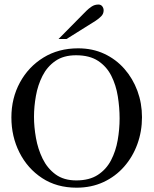

<svg xmlns="http://www.w3.org/2000/svg" viewBox="-20 -829 693 863"><path d="M618.2 -302.2Q618.2 -238.3 597.4 -181.2Q576.7 -124 537.8 -79.8Q499 -35.6 444.8 -10.5Q390.6 14.6 324.2 14.6Q234.9 14.6 169.2 -28.6Q103.5 -71.8 67.4 -143.6Q31.2 -215.3 31.2 -301.3Q31.2 -387.7 69.6 -458.3Q107.9 -528.8 175.3 -570.3Q242.7 -611.8 331.1 -611.8Q396 -611.8 448.7 -587.2Q501.5 -562.5 539.3 -519.3Q577.1 -476.1 597.7 -420.4Q618.2 -364.7 618.2 -302.2ZM517.6 -296.4Q517.6 -345.7 509.5 -396Q501.5 -446.3 480.5 -488Q459.5 -529.8 421.1 -555.2Q382.8 -580.6 321.8 -580.6Q265.6 -580.6 228.8 -554.9Q191.9 -529.3 170.9 -487.8Q149.9 -446.3 141.4 -397.9Q132.8 -349.6 132.8 -303.7Q132.8 -258.8 141.6 -209Q150.4 -159.2 171.6 -115.7Q192.9 -72.3 229.7 -45.2Q266.6 -18.1 322.8 -18.1Q381.8 -18.1 419.9 -43Q458 -67.9 479.2 -108.9Q500.5 -149.9 509 -199Q517.6 -248 517.6 -296.4ZM445.8 -782.2Q445.8 -767.1 435.1 -756.1Q424.3 -745.1 410.2 -735.8L279.3 -653.8H243.2L367.7 -779.8Q378.9 -791 392.3 -799.8Q405.8 -808.6 422.4 -808.6Q433.6 -808.6 439.7 -800.5Q445.8 -792.5 445.8 -782.2Z"/></svg>

Font: Rohingya Solluk
Style: Regular
Weight: 400
Designer: SIL International
Foundry: SIL International
Version: Version 1.001